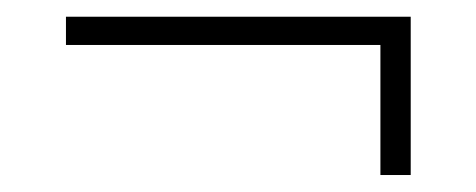

<svg xmlns="http://www.w3.org/2000/svg" viewBox="-20 -318 558 225"><path d="M425.8 -112.9V-265.3H57.3V-298.4H461.3V-112.9Z"/></svg>

Font: Playfair SemiBold
Style: Regular
Weight: 600
Designer: Claus Eggers Sørensen
Foundry: Claus Eggers Sørensen
Version: Version 2.001;gftools[0.9.30]